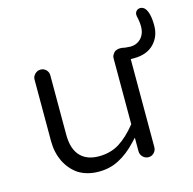

<svg xmlns="http://www.w3.org/2000/svg" viewBox="-97 -738 839 836"><g transform="rotate(-15 323.0 -320.0)"><path d="M582 -617.2Q582 -609.4 585 -599.6Q588.9 -579.1 588.9 -563.5Q588.9 -528.3 568.4 -507.8Q549.8 -489.3 521.5 -489.3Q515.6 -489.3 497.1 -491.2Q486.3 -494.1 476.1 -494.1Q465.8 -494.1 460 -491.2Q453.1 -489.3 448.7 -484.4Q444.3 -479.5 442.4 -475.6Q437.5 -468.8 437.5 -459V-162.1Q397.5 -112.3 357.9 -87.9Q318.4 -63.5 266.1 -63.5Q213.9 -63.5 184.6 -92.8Q152.3 -125 152.3 -191.4V-459Q152.3 -473.6 142.1 -483.9Q131.8 -494.1 117.2 -494.1Q102.5 -494.1 91.8 -483.4Q81.1 -472.7 81.1 -459V-181.6Q81.1 -129.9 101.6 -87.9Q122.1 -46.9 158.2 -22.5Q197.3 1 248.5 1Q299.8 1 339.8 -20.5Q381.8 -42 420.9 -84L437.5 -101.6V-40Q437.5 -25.4 448.2 -14.6Q459 -3.9 473.6 -3.9Q488.3 -3.9 498.5 -14.6Q508.8 -25.4 508.8 -40V-436.5H523.4Q581.1 -436.5 613.3 -469.2Q645.5 -502 645.5 -551.8Q645.5 -611.3 625 -632.8Q616.2 -640.6 606 -640.6Q595.7 -640.6 588.9 -633.8Q582 -627 582 -617.2Z"/></g></svg>

Font: FakePearl
Style: ExtraLight
Weight: 300
Version: Version 1.2